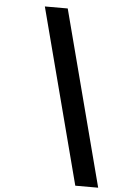

<svg xmlns="http://www.w3.org/2000/svg" viewBox="-60 -836 603 978"><g transform="rotate(5 241.5 -347.0)"><path d="M480 101 246 -795H129L363 101Z"/></g></svg>

Font: Brisa Sans Medium
Style: Italic
Weight: 600
Italic angle: -8°
Designer: Dalton Maag Ltd
Foundry: Dalton Maag Ltd
Version: Version 1.101;July 10, 2019;FontCreator 11.5.0.2425 64-bit